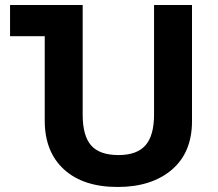

<svg xmlns="http://www.w3.org/2000/svg" viewBox="-20 -734 869 764"><path d="M158 -254V-590H20V-714H309V-277Q309 -194 342.5 -155.5Q376 -117 452 -117Q525 -117 559 -156Q593 -195 593 -278V-714H744V-252Q744 -127 663.5 -58.5Q583 10 448 10Q311 10 234.5 -60Q158 -130 158 -254Z"/></svg>

Font: Noto Sans Georgian
Style: Regular
Weight: 600
Designer: Monotype Design team
Foundry: Monotype Imaging Inc.
Version: Version 1.000